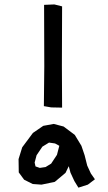

<svg xmlns="http://www.w3.org/2000/svg" viewBox="-20 -778 492 874"><path d="M180.7 -755.9 227.5 -757.8 262.7 -749 261.7 -481.4 262.7 -288.1 212.9 -289.1 179.7 -294.9 181.6 -476.6ZM250 -114.3 230.5 -125 203.1 -128.9 172.9 -110.4 146.5 -71.3 137.7 -38.1 141.6 -20.5 161.1 -13.7 187.5 -17.6 212.9 -33.2 239.3 -73.2ZM293 -21.5 278.3 8.8 229.5 49.8 168.9 62.5 128.9 59.6 89.8 40 65.4 6.8 64.5 -53.7 81.1 -107.4 129.9 -172.9 176.8 -205.1 224.6 -213.9 269.5 -202.1 320.3 -164.1 350.6 -114.3 365.2 -71.3 377 -24.4 393.6 11.7 412.1 38.1 379.9 62.5 336.9 76.2 318.4 45.9 300.8 7.8Z"/></svg>

Font: Nishiki-teki-lili
Style: Regular
Weight: 500
Designer: Umihotaru
Foundry: Umihotaru
Version: Version 3.99j (2024-03-05)